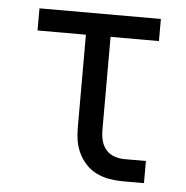

<svg xmlns="http://www.w3.org/2000/svg" viewBox="-43 -562 587 605"><g transform="rotate(5 250.0 -260.0)"><path d="M366 0Q345 0 324.5 -3.5Q304 -7 285 -16Q266 -25 251.5 -40Q237 -55 227.5 -74Q218 -93 214.5 -113.5Q211 -134 211 -155V-450H58V-520H442V-450H289V-155Q289 -138 293 -122Q297 -106 307.5 -93.5Q318 -81 334 -75.5Q350 -70 366 -70H434V0Z"/></g></svg>

Font: Iosevka SS18
Style: Regular
Weight: 400
Monospace: yes
Designer: Belleve Invis
Foundry: Belleve Invis
Version: Version 25.1.1; ttfautohint (v1.8.4)